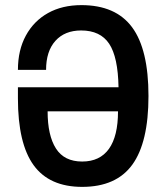

<svg xmlns="http://www.w3.org/2000/svg" viewBox="-20 -718 640 750"><path d="M301 12Q173 12 111.5 -72.5Q50 -157 50 -334V-377H443Q441 -495 406.5 -547Q372 -599 297 -599Q233 -599 196.5 -558.5Q160 -518 160 -445H50Q50 -522 81 -579Q112 -636 167.5 -667Q223 -698 298 -698Q432 -698 496 -611.5Q560 -525 560 -343Q560 -162 497 -75Q434 12 301 12ZM301 -87Q370 -87 405.5 -136.5Q441 -186 441 -283H166Q166 -189 198.5 -138Q231 -87 301 -87Z"/></svg>

Font: Archivo Narrow SemiBold
Style: Regular
Weight: 600
Designer: Hector Gatti
Foundry: Omnibus-Type
Version: Version 3.002